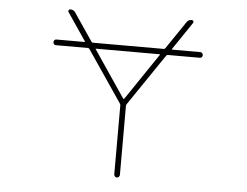

<svg xmlns="http://www.w3.org/2000/svg" viewBox="-52 -817 1103 858"><g transform="rotate(5 500.0 -388.0)"><path d="M489.3 -35.2V-345.7Q489.3 -349.6 486.3 -353.5L329.1 -585Q326.2 -587.9 322.3 -587.9H178.7Q173.8 -587.9 170.4 -591.8Q167 -595.7 167 -600.6Q167 -605.5 170.4 -609.4Q173.8 -613.3 178.7 -613.3H304.7Q308.6 -613.3 306.6 -616.2L222.7 -740.2Q219.7 -744.1 222.2 -748.5Q224.6 -752.9 229.5 -752.9Q245.1 -752.9 252.9 -740.2L336.9 -616.2Q338.9 -613.3 343.8 -613.3H660.2Q665 -613.3 667 -616.2L751 -740.2Q758.8 -752.9 774.4 -752.9Q779.3 -752.9 781.7 -748.5Q784.2 -744.1 781.2 -740.2L697.3 -616.2Q695.3 -613.3 699.2 -613.3H825.2Q830.1 -613.3 833.5 -609.4Q836.9 -605.5 836.9 -600.6Q836.9 -595.7 833.5 -591.8Q830.1 -587.9 825.2 -587.9H681.6Q677.7 -587.9 674.8 -585L517.6 -353.5Q514.6 -349.6 514.6 -345.7V-35.2Q514.6 -30.3 510.7 -26.4Q506.8 -22.5 502 -22.5Q497.1 -22.5 493.2 -26.4Q489.3 -30.3 489.3 -35.2ZM499 -377Q500 -375 502 -375Q503.9 -375 504.9 -377L645.5 -585Q646.5 -585.9 646.5 -586.9Q646.5 -587.9 643.6 -587.9H360.4Q357.4 -587.9 357.4 -586.9Q357.4 -585.9 358.4 -585Z"/></g></svg>

Font: Rounded Mgen+ 1mn thin
Style: Regular
Weight: 100
Designer: [Source Han Sans]
Ryoko NISHIZUKA  (kana & ideographs); Paul D. Hunt (Latin, Greek & Cyrillic); Wenlong ZHANG  (bopomofo
Version: Version 1.059.20150602